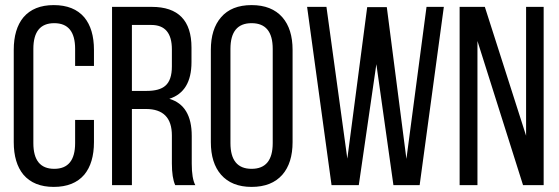

<svg xmlns="http://www.w3.org/2000/svg" viewBox="-20 -727 2195 754"><path d="M311 -659Q349 -613 349 -531V-468H275V-535Q275 -636 193 -636Q111 -636 111 -535V-165Q111 -64 193 -64Q275 -64 275 -165V-256H349V-169Q349 -87 311 -41Q270 7 191 7Q113 7 72 -41Q34 -87 34 -169V-531Q34 -613 72 -659Q113 -707 191 -707Q270 -707 311 -659Z M576 -700Q732 -700 732 -540V-483Q732 -367 645 -339Q733 -313 733 -193V-84Q733 -26 747 0H668Q655 -29 655 -85V-195Q655 -299 553 -299H498V0H420V-700ZM556 -370Q606 -370 629 -390Q655 -412 655 -466V-533Q655 -629 574 -629H498V-370Z M808 -531Q808 -613 848 -659Q889 -707 968 -707Q1047 -707 1089 -659Q1129 -613 1129 -531V-169Q1129 -87 1089 -41Q1047 7 968 7Q890 7 848 -41Q808 -87 808 -169ZM885 -165Q885 -64 968 -64Q1051 -64 1051 -165V-535Q1051 -636 968 -636Q885 -636 885 -535Z M1389 0H1282L1186 -700H1262L1344 -104L1422 -699H1499L1576 -103L1655 -700H1723L1628 0H1525L1458 -475Z M1855 0H1785V-700H1884L2046 -194V-700H2115V0H2034L1855 -566Z"/></svg>

Font: Adderley Regular
Style: Regular
Weight: 400
Designer: gorohovskiy
Version: Version 1.003 November 13, 2017